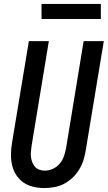

<svg xmlns="http://www.w3.org/2000/svg" viewBox="-20 -943 545 971"><path d="M204 8Q175 8 147.5 1.5Q120 -5 98 -20.5Q76 -36 61.5 -59Q47 -82 41 -108.5Q35 -135 35.5 -164Q36 -193 41 -222L126 -735H227L140 -207Q138 -193 136.5 -178.5Q135 -164 136.5 -150Q138 -136 143 -123Q148 -110 156.5 -100Q165 -90 178.5 -85Q192 -80 206 -80Q227 -80 247 -89Q267 -98 281.5 -115Q296 -132 303 -152Q310 -172 314 -193L403 -735H505L413 -179Q409 -154 401 -130Q393 -106 379 -83.5Q365 -61 345 -42.5Q325 -24 302 -12.5Q279 -1 253.5 3.5Q228 8 204 8ZM190 -847V-923H490V-847Z"/></svg>

Font: Iosevka Curly Semibold Oblique
Style: Regular
Weight: 600
Italic angle: -9°
Monospace: yes
Designer: Belleve Invis
Foundry: Belleve Invis
Version: Version 11.1.0; ttfautohint (v1.8.3)